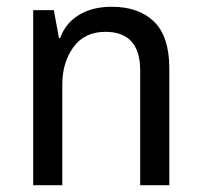

<svg xmlns="http://www.w3.org/2000/svg" viewBox="-20 -547 595 567"><path d="M78 0V-517H139L154 -435H158Q173 -478 212.5 -502.5Q252 -527 310 -527Q390 -527 435 -483Q480 -439 480 -345V0H394V-339Q394 -453 291 -453Q230 -453 197 -408Q164 -363 164 -297V0Z"/></svg>

Font: Noto Sans Thai UI SemCond
Style: Regular
Weight: 400
Width: 4
Designer: Monotype Design Team
Foundry: Monotype Imaging Inc.
Version: Version 2.000